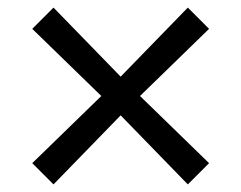

<svg xmlns="http://www.w3.org/2000/svg" viewBox="-20 -508 636 506"><path d="M121 -22 65 -78 247 -255 65 -432 121 -488 298 -306 475 -488 531 -432 349 -255 531 -78 475 -22 298 -204Z"/></svg>

Font: Jost*
Style: Regular
Weight: 400
Version: Version 3.7